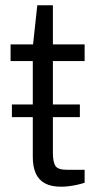

<svg xmlns="http://www.w3.org/2000/svg" viewBox="-20 -694 377 726"><path d="M25 -251V-299H282V-251ZM211 12Q173 12 149.5 -1Q126 -14 115 -39Q104 -64 104 -100V-463H20V-526H105L121 -674H180V-526H300V-463H180V-116Q180 -83 189 -67.5Q198 -52 233 -52H300V-3Q288 1 272.5 4.5Q257 8 241 10Q225 12 211 12Z"/></svg>

Font: Archivo SemiExpanded Light
Style: Regular
Weight: 300
Width: 6
Designer: Hector Gatti
Foundry: Omnibus-Type
Version: Version 2.001